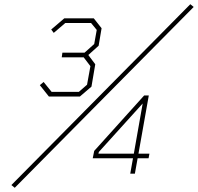

<svg xmlns="http://www.w3.org/2000/svg" viewBox="-20 -824 939 911"><path d="M50 67 34 54 883 -804 899 -791ZM212 -366 169 -420 187 -435 225 -388H354L393 -422L409 -510L377 -552H273L276 -574H381L427 -615L439 -682L412 -715H290L235 -668L223 -684L285 -737H425L462 -690L448 -607L399 -563L432 -519L414 -413L359 -366ZM598 0 611 -73H420L427 -108L664 -371H686L637 -95H689L685 -73H633L620 0ZM447 -95H615L657 -333L449 -103Z"/></svg>

Font: Tomorrow Thin
Style: Italic
Weight: 250
Italic angle: -10°
Designer: Tony de Marco, Monica Rizzolli
Foundry: Just in Type
Version: Version 2.002